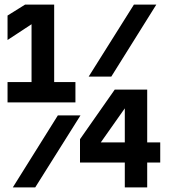

<svg xmlns="http://www.w3.org/2000/svg" viewBox="-20 -820 740 840"><path d="M664 -800 467 -485H368L566 -800ZM13 -372V-461H118V-714L13 -645V-752L90 -800H217V-461H310V-372ZM624 -428V-197H681V-109H624V0H526V-109H330V-211L482 -428ZM526 -197V-346L421 -197ZM332 -315 134 0H36L233 -315Z"/></svg>

Font: Martian Mono Medium
Style: Regular
Weight: 500
Monospace: yes
Designer: Roman Shamin
Foundry: Evil Martians
Version: Version 1.000; ttfautohint (v1.8.4.7-5d5b)